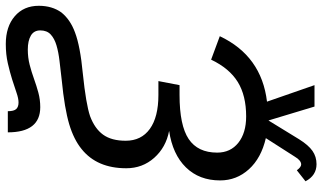

<svg xmlns="http://www.w3.org/2000/svg" viewBox="-254 -660 1113 663"><g transform="rotate(90 302.5 -328.5)"><path d="M552 -208Q552 -107 486 -54Q453 -27 400 -11Q373 -3 335 3.5Q297 10 246 15Q212 19 181.5 22.5Q151 26 127.5 33Q104 40 90 53Q76 66 76 89Q76 111 94 121.5Q112 132 142 132Q170 132 195 125.5Q220 119 243.5 110.5Q267 102 291 95.5Q315 89 341 89Q428 89 428 201H355Q355 180 347.5 172Q340 164 325 164Q311 164 291 171Q271 178 245.5 186Q220 194 189.5 201Q159 208 123 208Q63 208 27 177Q-9 146 -9 94Q-9 48 14 16Q39 -15 83 -31Q130 -49 225 -58Q331 -69 372 -83Q415 -99 436 -128Q457 -157 457 -206Q457 -260 416 -289.5Q375 -319 299 -319H251L265 -392H299Q404 -392 451 -423.5Q498 -455 498 -522Q498 -568 464 -595Q430 -622 373 -622Q301 -622 254 -593Q207 -564 177 -501L96 -531Q164 -675 322 -694L265 -858H339L387 -699L452 -805Q472 -837 492 -851Q512 -865 538 -865Q577 -865 597 -827L559 -797Q548 -812 539 -812Q525 -812 512 -790L448 -690Q517 -674 555.5 -631.5Q594 -589 594 -532Q594 -460 549 -414Q504 -368 423 -356Q480 -345 516 -304.5Q552 -264 552 -208Z"/></g></svg>

Font: Libra Sans Modern
Style: Italic
Weight: 400
Italic angle: -12°
Foundry: Stefan Peev, Context Ltd
Version: Version 1.000